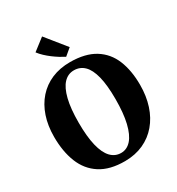

<svg xmlns="http://www.w3.org/2000/svg" viewBox="-230 -1140 1195 1295"><g transform="rotate(-30 367.0 -492.5)"><path d="M362.5 11.5Q244.5 12 170.5 -35.8Q96.5 -83.5 62.2 -169.5Q28 -255.5 28 -369Q28 -456 51.8 -526.5Q75.5 -597 120.5 -647.8Q165.5 -698.5 229.2 -725.8Q293 -753 373.5 -753Q491 -752.5 564.5 -707Q638 -661.5 672 -578.8Q706 -496 706 -384Q706 -297 682.5 -224.8Q659 -152.5 614.2 -99.8Q569.5 -47 505.8 -18Q442 11 362.5 11.5ZM366.5 -49.5Q412.5 -49.5 445.8 -87.2Q479 -125 496.8 -199.8Q514.5 -274.5 514.5 -383.5Q514.5 -492.5 497.2 -560.5Q480 -628.5 447.2 -660.2Q414.5 -692 367.5 -692Q321 -692 288 -657Q255 -622 237.2 -550.2Q219.5 -478.5 219.5 -369.5Q219.5 -261 236.8 -190Q254 -119 287 -84.2Q320 -49.5 366.5 -49.5ZM368 -797Q348 -807.5 326 -821.2Q304 -835 282 -851.5Q260 -868 240 -886.8Q220 -905.5 204.5 -926L296.5 -997L422 -841.5L369 -797Z"/></g></svg>

Font: Merriweather 36pt Black
Style: Regular
Weight: 900
Version: Version 2.100